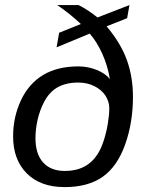

<svg xmlns="http://www.w3.org/2000/svg" viewBox="-20 -745 596 772"><path d="M305.2 -648.4Q258.3 -692.4 210 -724.6H295.9Q314.5 -715.3 333.5 -702.9Q352.5 -690.4 372.1 -674.8L500.5 -724.6L491.2 -671.9L408.7 -639.2Q465.8 -571.3 490.2 -503.4Q514.6 -435.5 514.6 -355.5Q514.6 -252.4 483.4 -164.6Q452.1 -76.2 393.3 -34.4Q334.5 7.3 239.7 7.3Q142.6 7.3 87.6 -47.9Q32.7 -103 32.7 -196.8Q32.7 -274.4 64.5 -342.3Q96.2 -409.2 153.6 -443.6Q210.9 -478 295.4 -478Q334 -478 369.4 -463.6Q404.8 -449.2 421.9 -426.8Q412.6 -481.9 390.9 -529.8Q369.1 -577.6 340.8 -609.9L207.5 -554.7L217.8 -613.3ZM294.4 -413.1Q236.3 -413.1 198.7 -385.7Q174.3 -367.7 157.2 -335Q140.1 -302.2 131.3 -263.9Q122.6 -225.6 122.6 -189.5Q122.6 -126 153.3 -91.8Q184.1 -57.6 241.2 -57.6Q329.1 -57.6 372.6 -125.5Q387.2 -148.4 397.7 -181.6Q408.2 -214.8 413.8 -249.3Q419.4 -283.7 419.4 -310.1Q419.4 -336.4 403.8 -360.8Q387.7 -384.8 358.9 -398.9Q330.1 -413.1 294.4 -413.1Z"/></svg>

Font: Arimo
Style: Italic
Weight: 400
Italic angle: -12°
Designer: Steve Matteson
Foundry: Monotype Imaging Inc.
Version: Version 1.33